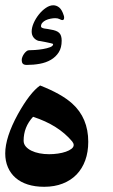

<svg xmlns="http://www.w3.org/2000/svg" viewBox="-20 -737 432 734"><path d="M317.4 -194.8Q317.4 -155.8 305.9 -124Q294.4 -92.3 272.7 -69.8Q251 -47.4 219.7 -35.2Q188.5 -22.9 148.9 -22.9Q113.8 -22.9 86.2 -31.7Q58.6 -40.5 39.6 -57.1Q20.5 -73.7 10.3 -97.4Q0 -121.1 0 -150.4Q0 -211.9 48.3 -300.3Q94.2 -382.8 133.3 -410.2Q214.8 -378.4 255.9 -341.3Q317.4 -286.1 317.4 -194.8ZM255.9 -196.3Q203.1 -259.3 106.4 -290.5Q70.3 -251.5 70.3 -199.2Q70.3 -187 78.1 -177.5Q85.9 -168 99.6 -161.1Q113.3 -154.3 130.9 -150.9Q148.4 -147.5 168 -147.5Q184.6 -147.5 201.4 -149.9Q218.3 -152.3 231.7 -157Q245.1 -161.6 253.4 -168.2Q261.7 -174.8 261.7 -182.6Q261.7 -189 255.9 -196.3ZM224.6 -674.8Q225.1 -673.8 225.1 -671.9Q225.1 -669.9 225.1 -668.9Q225.1 -660.2 218.3 -660.2Q214.8 -660.2 208 -663.8Q201.2 -667.5 191.4 -667.5Q182.6 -667.5 172.9 -665.5Q163.1 -663.6 155 -659.7Q147 -655.8 141.8 -649.9Q136.7 -644 136.7 -636.2Q136.7 -632.8 140.6 -630.9Q144.5 -628.9 150.1 -627.9Q155.8 -627 162.4 -626.2Q168.9 -625.5 173.8 -624Q196.8 -620.6 206.3 -611.3Q215.8 -602.1 215.8 -581.5Q215.8 -554.7 204.6 -537.1Q193.4 -519.5 174.8 -508.5Q156.2 -497.6 132.3 -493.2Q108.4 -488.8 82.5 -488.8Q71.3 -488.8 67.1 -493.7Q63 -498.5 63 -507.3Q63 -513.2 65.7 -519.8Q68.4 -526.4 72.3 -531.7Q76.2 -537.1 81.1 -541Q85.9 -544.9 90.3 -544.9Q99.1 -544.9 114.3 -545.9Q129.4 -546.9 144.8 -549.6Q160.2 -552.2 171.6 -556.6Q183.1 -561 183.1 -568.4Q183.1 -569.8 174.3 -571.8Q165.5 -573.7 155.3 -575.9Q145 -578.1 136 -579.6Q127 -581.1 126 -581.1Q114.3 -585.4 107.7 -594.5Q101.1 -603.5 101.1 -616.7Q101.1 -631.3 108.6 -648.7Q116.2 -666 128.4 -681.4Q140.6 -696.8 155.3 -706.8Q169.9 -716.8 183.6 -716.8Q196.3 -716.8 206.8 -708Q217.3 -699.2 224.1 -676.8Z"/></svg>

Font: XB Kayhan
Style: Bold
Weight: 700
Designer: Behnam
Foundry: Irmug
Version: Version 7.300 2009